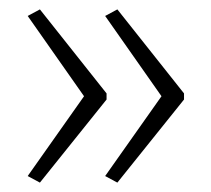

<svg xmlns="http://www.w3.org/2000/svg" viewBox="-20 -480 450 409"><path d="M372 -268V-281L230 -460L204 -446L324 -275L204 -105L230 -91ZM207 -268V-281L65 -460L39 -446L159 -275L39 -105L65 -91Z"/></svg>

Font: Noto Sans Devanagari UI ExtraCondensed ExtraLight
Style: Regular
Weight: 200
Width: 2
Designer: Jelle Bosma - Monotype Design Team
Foundry: Monotype Imaging Inc.
Version: Version 2.004